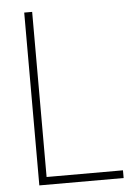

<svg xmlns="http://www.w3.org/2000/svg" viewBox="-53 -780 551 819"><g transform="rotate(-5 222.5 -370.0)"><path d="M82 0V-740H116V-33H443V0Z"/></g></svg>

Font: Encode Sans SC Condensed Thin
Style: Regular
Weight: 100
Width: 3
Designer: Multiple Designers
Foundry: Impallari Type
Version: Version 3.002